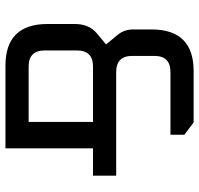

<svg xmlns="http://www.w3.org/2000/svg" viewBox="-33 -697 730 704"><g transform="rotate(90 332.0 -345.0)"><path d="M68 -154V-254Q68 -306 101 -334L143 -369L108 -411Q88 -435 88 -469V-536Q88 -690 241 -690H429L474 -656V-605H244Q185 -605 185 -546V-465Q185 -406 244 -406H624V-321H524V0H221Q68 0 68 -154ZM165 -144Q165 -85 224 -85H427V-321H224Q165 -321 165 -262Z"/></g></svg>

Font: Oxanium ExtraLight Medium
Style: Regular
Weight: 500
Version: Version 2.000